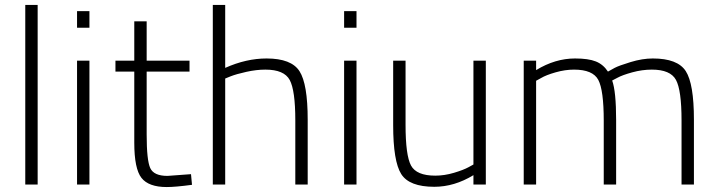

<svg xmlns="http://www.w3.org/2000/svg" viewBox="-20 -745 2893 775"><path d="M82 0V-725H132V0Z M291 0V-500H341V0ZM291 -633V-700H341V-633Z M745 -456H572V-202Q572 -98 586.5 -66.5Q601 -35 656 -35L751 -42L755 1Q688 10 653 10Q580 10 551 -27Q522 -64 522 -169V-456H446V-500H522V-659H572V-500H745Z M889 0H839V-725H889V-471Q974 -509 1056 -509Q1156 -509 1189 -457.5Q1222 -406 1222 -262V0H1172V-259Q1172 -380 1149.5 -422Q1127 -464 1051 -464Q1015 -464 974.5 -455Q934 -446 911 -437L889 -428Z M1369 0V-500H1419V0ZM1369 -633V-700H1419V-633Z M1891 -500H1941V0H1891V-38Q1814 9 1733 9Q1632 9 1599.5 -42.5Q1567 -94 1567 -240V-500H1617V-241Q1617 -118 1639 -77Q1661 -36 1737 -36Q1774 -36 1812.5 -47.5Q1851 -59 1871 -70L1891 -81Z M2144 0H2094V-500H2144V-462Q2221 -509 2301 -509Q2355 -509 2385 -497Q2415 -485 2434 -456Q2444 -462 2461 -471Q2478 -480 2525.5 -494.5Q2573 -509 2615 -509Q2715 -509 2748 -458Q2781 -407 2781 -262V0H2731V-259Q2731 -381 2708.5 -422.5Q2686 -464 2611 -464Q2572 -464 2532 -453Q2492 -442 2472 -431L2451 -420Q2467 -376 2467 -260V0H2417V-258Q2417 -381 2395 -422.5Q2373 -464 2297 -464Q2261 -464 2222.5 -453Q2184 -442 2164 -430L2144 -419Z"/></svg>

Font: TitilliumText
Style: Light
Weight: 300
Designer: Accademia di Belle Arti di Urbino and others
Foundry: Accademia di Belle Arti di Urbino and others.
Version: Version 60.001